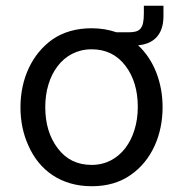

<svg xmlns="http://www.w3.org/2000/svg" viewBox="-20 -639 647 666"><path d="M547 -619H479V-592C479 -537 464 -527 425 -527H384C358 -536 329 -541 298 -541C245 -541 200 -528 163 -503C89 -451 51 -363 51 -267C51 -219 60 -174 79 -133C116 -49 191 7 298 7C351 7 396 -6 433 -32C507 -83 544 -172 544 -267C544 -351 515 -430 459 -482C510 -486 547 -516 547 -583ZM298 -67C248 -67 209 -86 180 -125C151 -163 137 -211 137 -268C137 -378 197 -468 298 -468C347 -468 386 -449 415 -411C444 -373 458 -325 458 -268C458 -157 397 -67 298 -67Z"/></svg>

Font: Be Vietnam
Style: Regular
Weight: 400
Designer: Gabriel Lam
Foundry: TypeRant
Version: Version 4.000